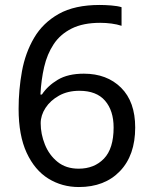

<svg xmlns="http://www.w3.org/2000/svg" viewBox="-20 -744 612 774"><path d="M55 -305Q55 -382 68.5 -456.5Q82 -531 117.5 -591.5Q153 -652 217 -688Q281 -724 382 -724Q403 -724 428.5 -722Q454 -720 470 -715V-640Q452 -646 429.5 -649Q407 -652 384 -652Q315 -652 269 -629Q223 -606 196.5 -566Q170 -526 158 -474Q146 -422 143 -363H149Q172 -398 213 -422.5Q254 -447 318 -447Q411 -447 468 -390.5Q525 -334 525 -230Q525 -118 463.5 -54Q402 10 298 10Q230 10 175 -24Q120 -58 87.5 -128Q55 -198 55 -305ZM297 -64Q360 -64 399 -104.5Q438 -145 438 -230Q438 -298 403.5 -338Q369 -378 300 -378Q253 -378 218 -358.5Q183 -339 163.5 -309Q144 -279 144 -247Q144 -204 161 -161.5Q178 -119 212 -91.5Q246 -64 297 -64Z"/></svg>

Font: Noto Sans Chorasmian
Style: Regular
Weight: 400
Designer: Federico Parra Barrios
Foundry: Google LLC
Version: Version 1.004; ttfautohint (v1.8.4.7-5d5b)